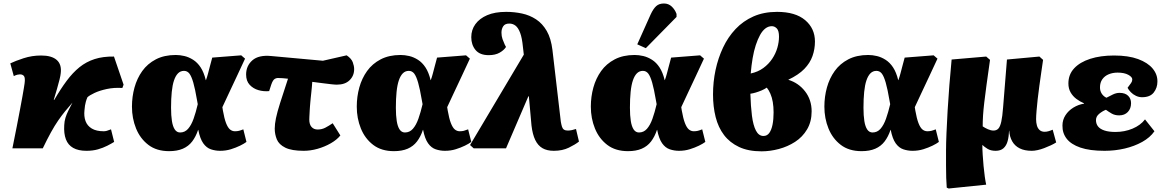

<svg xmlns="http://www.w3.org/2000/svg" viewBox="-20 -850 6681 1100"><path d="M475 14Q429 14 399.5 -2.5Q370 -19 357.5 -52Q345 -85 348 -133Q349 -155 355 -175Q361 -195 371.5 -216Q382 -237 395 -262Q373 -237 353 -212.5Q333 -188 313 -159Q293 -130 272 -92Q251 -54 225 0H51Q65 -69 76 -125.5Q87 -182 95 -224.5Q103 -267 108.5 -297.5Q114 -328 117 -347Q120 -366 121 -373Q125 -404 117.5 -414Q110 -424 94 -424Q88 -424 79.5 -422Q71 -420 59 -414L39 -487Q68 -501 115.5 -516.5Q163 -532 216 -532Q276 -532 305 -506.5Q334 -481 328 -431Q327 -418 321 -394Q315 -370 306.5 -340.5Q298 -311 288 -278H291Q327 -340 362 -387Q397 -434 435.5 -465Q474 -496 522 -511.5Q570 -527 633 -526L688 -365L681 -346Q633 -349 591.5 -340Q550 -331 521.5 -317.5Q493 -304 481 -293Q475 -279 472 -268Q469 -257 467 -245.5Q465 -234 464 -219Q460 -184 470 -156.5Q480 -129 506 -113.5Q532 -98 574 -98Q584 -98 592 -100.5Q600 -103 616 -109L634 -37Q618 -27 594.5 -15Q571 -3 541.5 5.5Q512 14 475 14Z M949 16Q877 16 830 -20Q783 -56 759.5 -114Q736 -172 736 -239Q736 -296 750.5 -348.5Q765 -401 795 -443Q825 -485 873 -510Q921 -535 987 -535Q1011 -535 1036.5 -529Q1062 -523 1086.5 -507.5Q1111 -492 1129.5 -464Q1148 -436 1159 -391H1160Q1167 -410 1172 -429.5Q1177 -449 1183 -471.5Q1189 -494 1196 -520L1362 -533L1384 -514Q1359 -460 1336.5 -412Q1314 -364 1293.5 -320.5Q1273 -277 1254 -236L1257 -217Q1265 -171 1275 -145Q1285 -119 1297.5 -108.5Q1310 -98 1326 -98Q1339 -98 1349 -100.5Q1359 -103 1374 -109L1392 -37Q1379 -27 1355.5 -15.5Q1332 -4 1303 5Q1274 14 1241 14Q1214 14 1188.5 5.5Q1163 -3 1144.5 -29Q1126 -55 1116 -106H1115Q1102 -67 1081 -39.5Q1060 -12 1027.5 2Q995 16 949 16ZM1012 -91Q1039 -91 1057.5 -112Q1076 -133 1089 -169.5Q1102 -206 1113 -253L1109 -275Q1098 -340 1087.5 -376.5Q1077 -413 1065 -428.5Q1053 -444 1034 -444Q1014 -444 1000 -430Q986 -416 977 -389.5Q968 -363 964 -323.5Q960 -284 960 -233Q960 -188 965 -156.5Q970 -125 981.5 -108Q993 -91 1012 -91Z M1720 14Q1651 14 1614.5 -4Q1578 -22 1566 -51.5Q1554 -81 1554 -113Q1554 -139 1561 -173Q1568 -207 1585 -260.5Q1602 -314 1630 -399Q1614 -401 1600 -402Q1586 -403 1576 -403Q1564 -404 1553.5 -397.5Q1543 -391 1534 -365L1522 -328Q1491 -325 1461 -333.5Q1431 -342 1410.5 -364Q1390 -386 1390 -423Q1390 -473 1426 -504.5Q1462 -536 1534 -529L1830 -502L1966 -533Q1993 -515 2001 -493.5Q2009 -472 2009 -454Q2009 -416 1983 -390.5Q1957 -365 1910 -365Q1898 -365 1876.5 -367.5Q1855 -370 1827.5 -373.5Q1800 -377 1769 -381Q1768 -365 1766.5 -349.5Q1765 -334 1763.5 -319.5Q1762 -305 1760.5 -291.5Q1759 -278 1758 -265.5Q1757 -253 1756 -241.5Q1755 -230 1754.5 -219.5Q1754 -209 1753.5 -199.5Q1753 -190 1752.5 -181.5Q1752 -173 1752 -165Q1752 -137 1765 -122.5Q1778 -108 1800 -108Q1824 -108 1844 -118.5Q1864 -129 1886 -144L1930 -74Q1910 -49 1875 -29Q1840 -9 1799.5 2.5Q1759 14 1720 14Z M2237 16Q2165 16 2118 -20Q2071 -56 2047.5 -114Q2024 -172 2024 -239Q2024 -296 2038.5 -348.5Q2053 -401 2083 -443Q2113 -485 2161 -510Q2209 -535 2275 -535Q2299 -535 2324.5 -529Q2350 -523 2374.5 -507.5Q2399 -492 2417.5 -464Q2436 -436 2447 -391H2448Q2455 -410 2460 -429.5Q2465 -449 2471 -471.5Q2477 -494 2484 -520L2650 -533L2672 -514Q2647 -460 2624.5 -412Q2602 -364 2581.5 -320.5Q2561 -277 2542 -236L2545 -217Q2553 -171 2563 -145Q2573 -119 2585.5 -108.5Q2598 -98 2614 -98Q2627 -98 2637 -100.5Q2647 -103 2662 -109L2680 -37Q2667 -27 2643.5 -15.5Q2620 -4 2591 5Q2562 14 2529 14Q2502 14 2476.5 5.5Q2451 -3 2432.5 -29Q2414 -55 2404 -106H2403Q2390 -67 2369 -39.5Q2348 -12 2315.5 2Q2283 16 2237 16ZM2300 -91Q2327 -91 2345.5 -112Q2364 -133 2377 -169.5Q2390 -206 2401 -253L2397 -275Q2386 -340 2375.5 -376.5Q2365 -413 2353 -428.5Q2341 -444 2322 -444Q2302 -444 2288 -430Q2274 -416 2265 -389.5Q2256 -363 2252 -323.5Q2248 -284 2248 -233Q2248 -188 2253 -156.5Q2258 -125 2269.5 -108Q2281 -91 2300 -91Z M3153 14Q3114 14 3088 -1Q3062 -16 3046.5 -48Q3031 -80 3025 -131L3010 -298H3007L2879 0H2694L2673 -19L2981 -537L2976 -580Q2971 -633 2960 -662Q2949 -691 2933.5 -703Q2918 -715 2898 -715Q2873 -715 2863 -699.5Q2853 -684 2853 -663Q2853 -643 2859 -626Q2865 -609 2872 -594L2879 -581Q2868 -563 2843 -548.5Q2818 -534 2780 -534Q2729 -534 2704.5 -563.5Q2680 -593 2680 -637Q2680 -679 2703.5 -711.5Q2727 -744 2771 -763Q2815 -782 2880 -782Q2927 -782 2971 -772.5Q3015 -763 3051.5 -739Q3088 -715 3112.5 -672.5Q3137 -630 3145 -564L3193 -153Q3196 -136 3199.5 -124.5Q3203 -113 3211 -107.5Q3219 -102 3233 -102Q3244 -102 3256 -104.5Q3268 -107 3280 -111L3297 -39Q3276 -22 3239 -4Q3202 14 3153 14Z M3578 16Q3506 16 3459 -20Q3412 -56 3388.5 -114Q3365 -172 3365 -239Q3365 -296 3379.5 -348.5Q3394 -401 3424 -443Q3454 -485 3502 -510Q3550 -535 3616 -535Q3640 -535 3665.5 -529Q3691 -523 3715.5 -507.5Q3740 -492 3758.5 -464Q3777 -436 3788 -391H3789Q3796 -410 3801 -429.5Q3806 -449 3812 -471.5Q3818 -494 3825 -520L3991 -533L4013 -514Q3988 -460 3965.5 -412Q3943 -364 3922.5 -320.5Q3902 -277 3883 -236L3886 -217Q3894 -171 3904 -145Q3914 -119 3926.5 -108.5Q3939 -98 3955 -98Q3968 -98 3978 -100.5Q3988 -103 4003 -109L4021 -37Q4008 -27 3984.5 -15.5Q3961 -4 3932 5Q3903 14 3870 14Q3843 14 3817.5 5.5Q3792 -3 3773.5 -29Q3755 -55 3745 -106H3744Q3731 -67 3710 -39.5Q3689 -12 3656.5 2Q3624 16 3578 16ZM3641 -91Q3668 -91 3686.5 -112Q3705 -133 3718 -169.5Q3731 -206 3742 -253L3738 -275Q3727 -340 3716.5 -376.5Q3706 -413 3694 -428.5Q3682 -444 3663 -444Q3643 -444 3629 -430Q3615 -416 3606 -389.5Q3597 -363 3593 -323.5Q3589 -284 3589 -233Q3589 -188 3594 -156.5Q3599 -125 3610.5 -108Q3622 -91 3641 -91ZM3680 -574 3631 -596 3708 -768Q3723 -800 3739.5 -815Q3756 -830 3784 -830Q3810 -830 3828.5 -812.5Q3847 -795 3856 -770V-753Z M4343 17Q4267 17 4214 -8Q4161 -33 4128 -76.5Q4095 -120 4080 -179.5Q4065 -239 4065 -309Q4065 -381 4079.5 -449Q4094 -517 4122.5 -577.5Q4151 -638 4194.5 -684Q4238 -730 4297 -756Q4356 -782 4432 -782Q4537 -782 4593 -734.5Q4649 -687 4649 -612Q4649 -569 4635 -529Q4621 -489 4588 -455Q4555 -421 4496 -393Q4555 -375 4592.5 -326.5Q4630 -278 4630 -212Q4630 -153 4604 -109Q4578 -65 4535.5 -37.5Q4493 -10 4442.5 3.5Q4392 17 4343 17ZM4354 -71Q4375 -71 4387.5 -88.5Q4400 -106 4406 -136Q4412 -166 4412 -206Q4412 -238 4407.5 -265Q4403 -292 4393.5 -313.5Q4384 -335 4373 -348Q4360 -339 4343.5 -332Q4327 -325 4310.5 -320Q4294 -315 4279 -313Q4281 -242 4288 -187Q4295 -132 4311 -101.5Q4327 -71 4354 -71ZM4281 -429Q4323 -438 4353.5 -460.5Q4384 -483 4404 -513Q4424 -543 4433.5 -576Q4443 -609 4443 -640Q4443 -674 4430.5 -687Q4418 -700 4402 -700Q4382 -700 4365 -687Q4348 -674 4334.5 -649.5Q4321 -625 4310 -591.5Q4299 -558 4292 -517Q4285 -476 4281 -429Z M4916 16Q4844 16 4797 -20Q4750 -56 4726.5 -114Q4703 -172 4703 -239Q4703 -296 4717.5 -348.5Q4732 -401 4762 -443Q4792 -485 4840 -510Q4888 -535 4954 -535Q4978 -535 5003.5 -529Q5029 -523 5053.5 -507.5Q5078 -492 5096.5 -464Q5115 -436 5126 -391H5127Q5134 -410 5139 -429.5Q5144 -449 5150 -471.5Q5156 -494 5163 -520L5329 -533L5351 -514Q5326 -460 5303.5 -412Q5281 -364 5260.5 -320.5Q5240 -277 5221 -236L5224 -217Q5232 -171 5242 -145Q5252 -119 5264.5 -108.5Q5277 -98 5293 -98Q5306 -98 5316 -100.5Q5326 -103 5341 -109L5359 -37Q5346 -27 5322.5 -15.5Q5299 -4 5270 5Q5241 14 5208 14Q5181 14 5155.5 5.5Q5130 -3 5111.5 -29Q5093 -55 5083 -106H5082Q5069 -67 5048 -39.5Q5027 -12 4994.5 2Q4962 16 4916 16ZM4979 -91Q5006 -91 5024.5 -112Q5043 -133 5056 -169.5Q5069 -206 5080 -253L5076 -275Q5065 -340 5054.5 -376.5Q5044 -413 5032 -428.5Q5020 -444 5001 -444Q4981 -444 4967 -430Q4953 -416 4944 -389.5Q4935 -363 4931 -323.5Q4927 -284 4927 -233Q4927 -188 4932 -156.5Q4937 -125 4948.5 -108Q4960 -91 4979 -91Z M5415 230 5404 225Q5402 199 5401 168.5Q5400 138 5400 99Q5400 60 5400 12Q5400 -28 5402.5 -86.5Q5405 -145 5409 -215.5Q5413 -286 5419 -361Q5425 -436 5432 -509L5630 -526L5652 -507Q5640 -423 5632 -364Q5624 -305 5619 -262.5Q5614 -220 5612 -188Q5610 -156 5610 -126Q5623 -117 5640 -109.5Q5657 -102 5672 -102Q5689 -102 5699.5 -113Q5710 -124 5716.5 -153Q5723 -182 5727 -236L5749 -509L5935 -526L5956 -507Q5951 -474 5945.5 -435Q5940 -396 5934.5 -357Q5929 -318 5925 -281.5Q5921 -245 5918.5 -215Q5916 -185 5916 -167Q5916 -148 5920.5 -131.5Q5925 -115 5936 -105Q5947 -95 5965 -95Q5976 -95 5988 -98.5Q6000 -102 6011 -107L6031 -34Q6017 -25 5999.5 -17Q5982 -9 5962.5 -1.5Q5943 6 5924.5 10Q5906 14 5891 14Q5850 14 5822 0Q5794 -14 5779 -40.5Q5764 -67 5762 -101H5761Q5760 -68 5753 -42Q5746 -16 5729.5 -1Q5713 14 5684 14Q5656 14 5637.5 2.5Q5619 -9 5609 -19H5608Q5608 5 5610 36.5Q5612 68 5615 101Q5618 134 5622 162Q5626 190 5630 208Z M6308 14Q6223 14 6169.5 -4.5Q6116 -23 6091 -55.5Q6066 -88 6067 -131Q6067 -163 6084 -189.5Q6101 -216 6129.5 -233.5Q6158 -251 6190 -256L6191 -258Q6167 -268 6146.5 -283.5Q6126 -299 6113.5 -321Q6101 -343 6101 -372Q6101 -423 6134 -458.5Q6167 -494 6226 -513Q6285 -532 6363 -532Q6445 -532 6500.5 -511.5Q6556 -491 6584 -457Q6612 -423 6611 -382Q6611 -347 6590 -320Q6569 -293 6523 -293Q6505 -293 6488 -301Q6471 -309 6458.5 -322Q6446 -335 6440 -347Q6454 -366 6460.5 -375Q6467 -384 6467 -395Q6467 -409 6444 -421.5Q6421 -434 6383 -434Q6355 -434 6332 -424.5Q6309 -415 6295.5 -396Q6282 -377 6282 -349Q6282 -329 6292 -313.5Q6302 -298 6319 -290Q6336 -299 6355.5 -308.5Q6375 -318 6394 -318Q6426 -318 6443 -301.5Q6460 -285 6460 -259Q6460 -228 6441.5 -208.5Q6423 -189 6392 -189Q6367 -189 6349 -199.5Q6331 -210 6316 -221Q6297 -214 6278 -198.5Q6259 -183 6259 -162Q6259 -141 6270.5 -126Q6282 -111 6307 -102.5Q6332 -94 6371 -94Q6423 -94 6468.5 -113Q6514 -132 6540 -166L6594 -98Q6569 -62 6524 -37Q6479 -12 6423.5 1Q6368 14 6308 14Z"/></svg>

Font: Literata 18pt Black
Style: Italic
Weight: 900
Italic angle: -2°
Designer: Latin by Veronika Burian and Jose Scaglione. Greek by Irene Vlachou. Cyrillic by Vera Evstafieva
Foundry: TypeTogether
Version: Version 3.103;gftools[0.9.29]